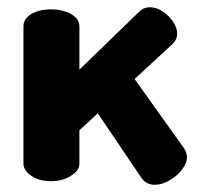

<svg xmlns="http://www.w3.org/2000/svg" viewBox="-20 -502 548 532"><path d="M121 0Q88 0 66.5 -15Q45 -30 45 -48V-429Q45 -450 66.5 -463Q88 -476 121 -476Q154 -476 177 -463Q200 -450 200 -429V-309L366 -470Q378 -482 396 -482Q413 -482 430.5 -470.5Q448 -459 459.5 -442Q471 -425 471 -408Q471 -401 468 -394Q465 -387 459 -381L353 -283L490 -91Q498 -78 498 -67Q498 -49 483.5 -31Q469 -13 448.5 -1.5Q428 10 409 10Q385 10 372 -9L251 -188L200 -141V-48Q200 -30 177 -15Q154 0 121 0Z"/></svg>

Font: Dosis ExtraLight ExtraBold
Style: Regular
Weight: 800
Version: Version 3.001; ttfautohint (v1.8.2)